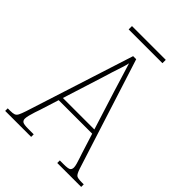

<svg xmlns="http://www.w3.org/2000/svg" viewBox="-237 -944 1061 1061"><g transform="rotate(45 294.0 -413.5)"><path d="M-3 0V-20H16Q37 -20 47.5 -24Q58 -28 64.5 -41Q71 -54 80 -81L283 -714H307L515 -63Q525 -34 534.5 -27Q544 -20 575 -20H591V0H404V-20H433Q469 -20 478 -26.5Q487 -33 487 -48Q487 -57 482.5 -73.5Q478 -90 472 -107Q466 -124 463 -134L426 -251H164L129 -140Q125 -129 119 -111Q113 -93 108.5 -75Q104 -57 104 -47Q104 -33 113.5 -26.5Q123 -20 158 -20H200V0ZM172 -276H418L347 -501Q333 -547 318.5 -594Q304 -641 295 -670Q292 -654 283 -626.5Q274 -599 264 -568.5Q254 -538 247 -513ZM161 -801V-827H425V-801Z"/></g></svg>

Font: Noto Serif Tamil SemiCondensed Thin
Style: Italic
Weight: 100
Width: 4
Italic angle: -12°
Designer: Indian Type Foundry, Tom Grace, and the Monotype Design Team
Foundry: Monotype Imaging Inc.
Version: Version 2.003; ttfautohint (v1.8.4.7-5d5b)